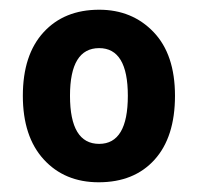

<svg xmlns="http://www.w3.org/2000/svg" viewBox="-20 -742 407 395"><path d="M340 -545Q340 -460 298 -413.5Q256 -367 183 -367Q113 -367 70 -414Q27 -461 27 -545Q27 -629 69.5 -675.5Q112 -722 184 -722Q252 -722 296 -676Q340 -630 340 -545ZM124 -545Q124 -446 184 -446Q243 -446 243 -545Q243 -643 184 -643Q124 -643 124 -545Z"/></svg>

Font: Noto Sans Arabic SemCond
Style: Bold
Weight: 700
Width: 4
Designer: Monotype Design Team, Nadine Chahine, Nizar Qandah and Khaled Hosny
Foundry: Monotype Imaging Inc.
Version: Version 2.012; ttfautohint (v1.8.4.7-5d5b)